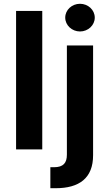

<svg xmlns="http://www.w3.org/2000/svg" viewBox="-20 -785 574 1009"><path d="M202.1 -727.5H64.5V0H202.1ZM331.5 -545.9V27.8C331.5 71.3 313 93.8 263.7 93.8H244.6V204.1H272.5C395.5 204.1 469.7 151.9 469.2 29.8V-545.9ZM400.4 -619.6C442.9 -619.6 478 -652.3 478 -692.4C478 -732.9 442.9 -765.1 400.4 -765.1C357.9 -765.1 322.8 -732.9 322.8 -692.4C322.8 -652.3 357.9 -619.6 400.4 -619.6Z"/></svg>

Font: Raveo SemiBold
Style: Regular
Weight: 600
Designer: Jakub Foglar, Rasmus Andersson (Inter)
Foundry: Jakubfoglar.com
Version: Version 1.100;Glyphs 3.2.3 (3260)